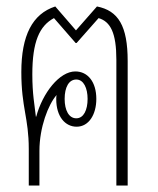

<svg xmlns="http://www.w3.org/2000/svg" viewBox="-20 -574 489 594"><path d="M69 0H102V-107C102 -180 129 -250 155 -280C154 -276 154 -271 154 -267C154 -213 182 -182 217 -182C255 -182 278 -220 278 -268C278 -320 252 -353 213 -353C164 -353 112 -287 92 -213H91C87 -250 80 -282 80 -344C80 -445 102 -494 147 -518L214 -441H217L285 -518C322 -507 340 -472 340 -389V0H375V-385C375 -494 346 -541 280 -554L215 -480L151 -554C80 -531 46 -464 46 -351C46 -240 69 -210 69 -113ZM216 -208C193 -208 180 -233 180 -268C180 -304 193 -328 216 -328C239 -328 251 -301 251 -268C251 -234 239 -208 216 -208Z"/></svg>

Font: Noto Sans Thai Looped ExtraCondensed ExtraLight
Style: Regular
Weight: 200
Width: 2
Designer: Sasikarn Vongin, Ben Mitchell
Foundry: The Fontpad Ltd
Version: Version 1.001